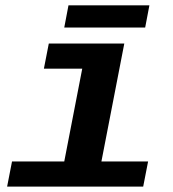

<svg xmlns="http://www.w3.org/2000/svg" viewBox="-20 -689 640 709"><path d="M354.5 -92.8H526.9L508.8 0H6.3L24.4 -92.8H217.3L283.7 -435.5H142.1L160.2 -528.3H439ZM232.9 -669.4H531.7L516.1 -587.4H217.3Z"/></svg>

Font: Cousine
Style: Bold Italic
Weight: 700
Italic angle: -12°
Monospace: yes
Designer: Steve Matteson
Foundry: Ascender Corporation
Version: Version 1.20